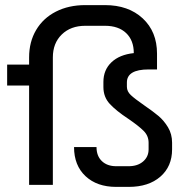

<svg xmlns="http://www.w3.org/2000/svg" viewBox="-20 -724 724 752"><path d="M270 -148H358Q358 -113 379 -93Q400 -73 435 -73H484Q519 -73 540.5 -91.5Q562 -110 562 -139V-165Q562 -192 542.5 -211.5Q523 -231 482 -259Q435 -290 410 -317Q385 -344 385 -383V-403Q385 -450 416.5 -480Q448 -510 504 -516Q504 -566 474 -594.5Q444 -623 391 -623H314Q257 -623 222 -589Q187 -555 187 -499V0H94V-389H8V-471H94V-499Q94 -560 121.5 -606.5Q149 -653 199 -678.5Q249 -704 314 -704H391Q483 -704 539 -652Q595 -600 595 -514V-452H562Q477 -452 477 -401V-384Q477 -366 492.5 -351.5Q508 -337 544 -312Q579 -288 600.5 -270Q622 -252 638 -225.5Q654 -199 654 -165V-139Q654 -72 608 -32Q562 8 484 8H435Q360 8 315 -34Q270 -76 270 -148Z"/></svg>

Font: Bai Jamjuree Medium
Style: Regular
Weight: 500
Version: Version 1.000; ttfautohint (v1.6)